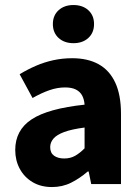

<svg xmlns="http://www.w3.org/2000/svg" viewBox="-20 -743 567 775"><path d="M189.8 12Q144.5 12 111.2 -8Q78 -27.9 59.7 -61.8Q41.5 -95.7 41.5 -137.6Q41.5 -217.8 107.9 -261.4Q174.4 -305 321.4 -320.5Q319.9 -341.6 311.7 -357.2Q303.4 -372.9 286.5 -381.5Q269.5 -390.1 242.6 -390.1Q211.7 -390.1 179.7 -379Q147.7 -368 111.4 -347.4L59.3 -443.4Q90.8 -462.6 125 -477.4Q159.2 -492.2 195.8 -500.1Q232.4 -508 271.4 -508Q334.6 -508 378.5 -483.5Q422.3 -459 445.3 -409.3Q468.4 -359.6 468.4 -283.3V0H348.2L337.9 -50.6H333.9Q302.2 -23.2 267.1 -5.6Q232.1 12 189.8 12ZM239.2 -103.3Q264.2 -103.3 283.2 -114.1Q302.3 -124.9 321.4 -144.3V-228.2Q269 -221.3 238.7 -210Q208.4 -198.6 195.5 -183.2Q182.6 -167.8 182.6 -149Q182.6 -125.8 198.2 -114.5Q213.7 -103.3 239.2 -103.3ZM276.5 -568.7Q239.6 -568.7 216.5 -589.8Q193.4 -610.9 193.4 -645.9Q193.4 -680.7 216.5 -701.7Q239.6 -722.7 276.5 -722.7Q313.6 -722.7 336.6 -701.7Q359.6 -680.7 359.6 -645.9Q359.6 -610.9 336.6 -589.8Q313.6 -568.7 276.5 -568.7Z"/></svg>

Font: Source Sans 3 Variable
Style: Regular
Weight: 200
Designer: Paul D. Hunt
Foundry: Adobe Systems Incorporated
Version: Version 3.026